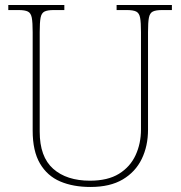

<svg xmlns="http://www.w3.org/2000/svg" viewBox="-20 -734 719 764"><path d="M340 10Q271 10 219.5 -12Q168 -34 139 -83.5Q110 -133 110 -214V-606Q110 -645 106.5 -663.5Q103 -682 91 -688Q79 -694 54 -694H13V-714H236V-694H194Q169 -694 157 -688Q145 -682 141.5 -663.5Q138 -645 138 -606V-210Q138 -110 191.5 -62.5Q245 -15 338 -15Q409 -15 453.5 -42.5Q498 -70 519.5 -116.5Q541 -163 541 -219V-606Q541 -645 537.5 -663.5Q534 -682 522 -688Q510 -694 485 -694H444V-714H664V-694H625Q600 -694 588 -688Q576 -682 572.5 -663.5Q569 -645 569 -606V-218Q569 -153 544 -101.5Q519 -50 468.5 -20Q418 10 340 10Z"/></svg>

Font: Noto Serif Gujarati Thin
Style: Regular
Weight: 250
Version: Version 2.102